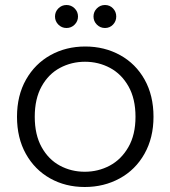

<svg xmlns="http://www.w3.org/2000/svg" viewBox="-20 -740 682 768"><path d="M48 -273Q48 -358 84 -421.5Q120 -485 182 -519.5Q244 -554 321 -554Q398 -554 460.5 -519.5Q523 -485 558.5 -421.5Q594 -358 594 -273Q594 -189 558 -125Q522 -61 459 -26.5Q396 8 319 8Q242 8 180.5 -26.5Q119 -61 83.5 -124.5Q48 -188 48 -273ZM522 -273Q522 -345 494 -394.5Q466 -444 420 -468.5Q374 -493 320 -493Q266 -493 220 -468.5Q174 -444 146.5 -394.5Q119 -345 119 -273Q119 -201 146.5 -151.5Q174 -102 219.5 -77.5Q265 -53 319 -53Q373 -53 419 -77.5Q465 -102 493.5 -151.5Q522 -201 522 -273ZM200 -674Q200 -693 213.5 -706.5Q227 -720 246 -720Q265 -720 278.5 -706.5Q292 -693 292 -674Q292 -655 278.5 -641.5Q265 -628 246 -628Q227 -628 213.5 -641.5Q200 -655 200 -674ZM354 -674Q354 -693 367.5 -706.5Q381 -720 400 -720Q419 -720 432 -706.5Q445 -693 445 -674Q445 -655 432 -641.5Q419 -628 400 -628Q381 -628 367.5 -641.5Q354 -655 354 -674Z"/></svg>

Font: Poppins-tnum Light
Style: Regular
Weight: 300
Designer: Ninad Kale (Devanagari), Jonny Pinhorn (Latin)
Foundry: Indian Type Foundry
Version: Version 4.004